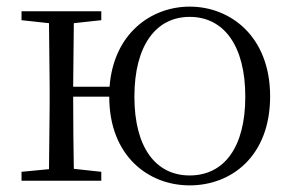

<svg xmlns="http://www.w3.org/2000/svg" viewBox="-20 -546 886 580"><path d="M553 -16C450 -16 386 -101 386 -254C386 -407 450 -495 553 -495C657 -495 721 -407 721 -254C721 -101 657 -16 553 -16ZM553 14C679 14 796 -74 796 -255C796 -435 677 -526 553 -526C437 -526 323 -445 311 -284H201L203 -476L286 -485V-512H45V-485L128 -476L130 -285V-227L128 -35L45 -27V0H286V-27L203 -36C202 -91 201 -176 201 -254H310C310 -75 428 14 553 14Z"/></svg>

Font: Noto Serif CJK KR Light
Style: Regular
Weight: 300
Designer: Ryoko NISHIZUKA 西塚涼子 (kana & ideographs); Frank Grießhammer (Latin, Greek & Cyrillic); Wenlong ZHANG 张文龙 (bopomofo); San
Foundry: Adobe
Version: Version 2.001;hotconv 1.1.0;makeotfexe 2.6.0